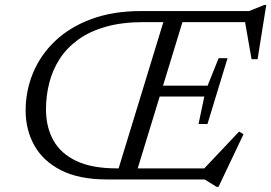

<svg xmlns="http://www.w3.org/2000/svg" viewBox="-20 -714 1080 764"><path d="M643.5 -670H719.5L514.5 0H438.5ZM541 -670H971.5L1032 -694.5H1039.5L1005 -478.5H981L953.5 -635.5L974 -626H552Q465.5 -626 400.8 -607.5Q336 -589 290.5 -555.8Q245 -522.5 217 -478.8Q189 -435 176 -384Q163 -333 163 -279Q163 -209 192.2 -156Q221.5 -103 283.8 -73.5Q346 -44 445 -44H823L783.5 -34L931.5 -190.5L949 -180L849.5 29.5H842L794 0H405Q294.5 0 223 -36.5Q151.5 -73 116.8 -135Q82 -197 82 -274Q82 -353 111.8 -424.5Q141.5 -496 199.8 -551.2Q258 -606.5 343.8 -638.2Q429.5 -670 541 -670ZM805.5 -220.5H770L793 -330H567.5L580.5 -373H806L850 -482.5H885.5L845.5 -351.5Z"/></svg>

Font: Newsreader Text
Style: Italic
Weight: 400
Italic angle: -17°
Designer: Hugues Gentile
Foundry: Production Type
Version: Version 1.001